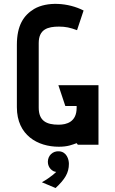

<svg xmlns="http://www.w3.org/2000/svg" viewBox="-20 -729 577 967"><path d="M476 0V-300H274L309 -195H366V-186C366 -115 316 -101 275 -101C214 -101 175 -120 175 -187V-512C175 -582 221 -595 277 -595C310 -595 333 -590 368 -577L401 -676C323 -716 217 -722 152 -684C99 -652 65 -601 65 -503V-189C65 -47 171 10 276 10C322 10 343 0 366 -8L372 0ZM260 218C307 174 327 142 327 96C327 74 316 35 277 33C245 31 221 55 221 86C221 95 224 121 251 134L263 137C263 137 239 162 191 189Z"/></svg>

Font: Advent Pro
Style: Bold
Weight: 700
Designer: Andreas Kalpakidis
Foundry: Andreas Kalpakidis
Version: Version 2.002 2008